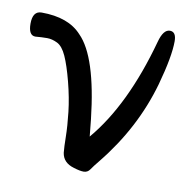

<svg xmlns="http://www.w3.org/2000/svg" viewBox="-82 -571 662 658"><g transform="rotate(10 249.0 -242.5)"><path d="M250 21Q237 21 215 14Q177 3 172 -31Q170 -51 169.5 -87Q169 -123 163.5 -171.5Q158 -220 144 -274Q130 -328 116 -359Q102 -390 83.5 -399Q65 -408 48 -408Q29 -408 7 -406Q-17 -406 -17 -447Q-17 -491 14 -491Q108 -491 154 -440Q220 -374 244 -160L250 -101Q360 -231 423 -461Q435 -506 458 -506Q480 -506 480 -473Q480 -420 452 -319Q407 -160 298 -25Q280 -3 272 9Q264 21 250 21Z"/></g></svg>

Font: LXGW WenKai Lite Medium
Style: Regular
Weight: 500
Designer: LXGW / Fontworks Inc.
Foundry: LXGW / Fontworks Inc.
Version: Version 1.511; March 25, 2025